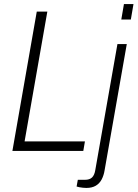

<svg xmlns="http://www.w3.org/2000/svg" viewBox="-20 -743 677 945"><path d="M41 0 161 -686H213L101 -47H398L390 0ZM577 -647 590 -723H637L624 -647ZM405 182Q397 182 388 181Q379 180 370.5 178.5Q362 177 357 175L363 142H398Q421 142 433 130.5Q445 119 449 94L558 -526H604L495 94Q491 120 480.5 140Q470 160 451.5 171Q433 182 405 182Z"/></svg>

Font: Archivo SemiCondensed Thin
Style: Italic
Weight: 250
Width: 4
Italic angle: -10°
Designer: Hector Gatti
Foundry: Omnibus-Type
Version: Version 2.001